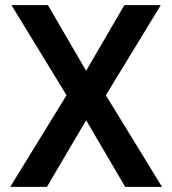

<svg xmlns="http://www.w3.org/2000/svg" viewBox="-20 -731 673 751"><path d="M20 0ZM316.9 -454.1 466.3 -710.9H608.9L394 -358.4L613.8 0H469.7L316.9 -260.7L163.6 0H20L240.2 -358.4L24.9 -710.9H167.5Z"/></svg>

Font: Roboto-o Medium
Style: Regular
Weight: 500
Designer: Google
Version: Version 2.134; 2016; ttfautohint (v1.6)